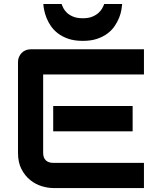

<svg xmlns="http://www.w3.org/2000/svg" viewBox="-20 -949 795 969"><path d="M649.4 -286.1H248.5V-414.1H649.4ZM706.5 0H248.5Q222.2 0 190.9 -9.3Q159.7 -18.6 133.1 -39.8Q106.4 -61 88.6 -95Q70.8 -128.9 70.8 -178.2V-636.2Q70.8 -649.4 75.7 -661.1Q80.6 -672.9 89.1 -681.6Q97.7 -690.4 109.4 -695.3Q121.1 -700.2 134.8 -700.2H706.5V-573.2H197.8V-178.2Q197.8 -153.3 210.9 -140.1Q224.1 -127 249.5 -127H706.5ZM596.7 -928.7Q595.7 -916.5 592.5 -898.2Q589.4 -879.9 581.1 -859.1Q572.8 -838.4 558.8 -817.6Q544.9 -796.9 522.9 -780.3Q501 -763.7 470.5 -753.2Q439.9 -742.7 397.9 -742.7Q356 -742.7 325.2 -753.2Q294.4 -763.7 272.7 -780.3Q251 -796.9 236.8 -817.6Q222.7 -838.4 214.6 -859.1Q206.5 -879.9 202.9 -898.2Q199.2 -916.5 198.7 -928.7H291Q293.9 -919.9 300 -907.7Q306.2 -895.5 318.1 -884.3Q330.1 -873 349.4 -865Q368.7 -856.9 397.9 -856.9Q426.8 -856.9 446 -865Q465.3 -873 477.5 -884.3Q489.7 -895.5 496.3 -907.7Q502.9 -919.9 505.9 -928.7Z"/></svg>

Font: Audiowide
Style: Regular
Weight: 400
Designer: Astigmatic (AOETI)
Foundry: Astigmatic (AOETI)
Version: Version 1.002